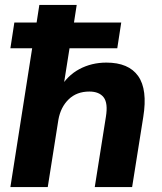

<svg xmlns="http://www.w3.org/2000/svg" viewBox="-20 -756 653 776"><path d="M22 0 110 -561H22L38 -665H128L139 -736H290L279 -665H470L454 -561H261L235 -397H221Q251 -450 300.5 -476.5Q350 -503 410 -503Q500 -503 538.5 -448.5Q577 -394 559 -283L514 0H363L408 -284Q417 -339 399 -362.5Q381 -386 341 -386Q290 -386 257.5 -354.5Q225 -323 216 -272L173 0Z"/></svg>

Font: Mulish ExtraLight ExtraBold
Style: Italic
Weight: 800
Italic angle: -9°
Version: Version 3.603